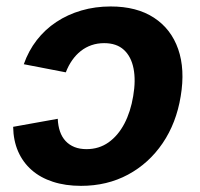

<svg xmlns="http://www.w3.org/2000/svg" viewBox="-20 -573 627 603"><path d="M234.4 10.7Q185.4 10.7 146.2 -2.1Q107 -14.8 79.4 -39Q51.8 -63.3 36.9 -97.4Q22 -131.5 21.3 -174.7L161.4 -199.9Q162.3 -177.9 168.4 -160.2Q174.5 -142.4 186.1 -130Q197.6 -117.7 214.1 -111.1Q230.5 -104.6 251.8 -104.6Q290.9 -104.6 321 -125.9Q351 -147.3 370.7 -184.8Q390.3 -222.4 398.3 -271.1Q406.8 -320.5 399.4 -357.9Q392 -395.4 369.1 -416.4Q346.2 -437.5 307.1 -437.5Q286 -437.5 267.6 -431.2Q249.2 -424.9 233.9 -412.9Q218.6 -400.9 206.7 -383.9Q194.8 -367 186.7 -345.8L54.7 -371.3Q69.4 -413.2 95.4 -446.9Q121.5 -480.5 157 -504Q192.5 -527.5 235.7 -540.1Q278.9 -552.7 327.4 -552.7Q409.5 -552.7 463.5 -517.4Q517.5 -482.2 539.6 -418.7Q561.7 -355.2 547.5 -270.6Q533.8 -186.6 490.8 -123.3Q447.7 -59.9 382.1 -24.6Q316.5 10.7 234.4 10.7Z"/></svg>

Font: Inter Variable
Style: Italic
Weight: 400
Italic angle: -9.39999°
Designer: Rasmus Andersson
Foundry: rsms
Version: Version 4.001;git-9221beed3